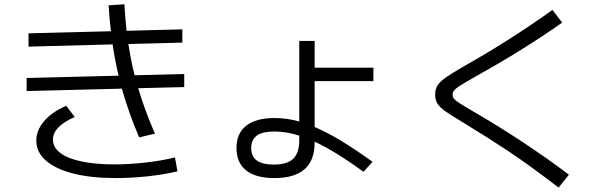

<svg xmlns="http://www.w3.org/2000/svg" viewBox="-20 -802 2852 890"><path d="M148.4 -148.4Q147.5 -196.8 184.3 -240.2Q221.2 -283.7 287.1 -311.5L326.2 -259.8Q222.7 -213.9 225.6 -152.3Q226.6 -117.2 260.7 -92Q294.9 -66.9 358.4 -53.5Q421.9 -40 509.8 -40Q580.1 -40 655 -48.6Q730 -57.1 791 -72.3L802.7 -7.8Q739.3 7.3 664.1 15.4Q588.9 23.4 514.6 23.4Q403.3 23.4 320.8 2.7Q238.3 -18.1 193.6 -56.9Q148.9 -95.7 148.4 -148.4ZM103.5 -440.4 529.8 -451.2Q512.7 -523.4 502 -596.2L112.3 -585.9V-647.5L494.1 -657.2Q486.3 -724.1 483.4 -777.3L556.6 -782.2Q560.1 -719.2 566.9 -659.2L825.2 -666V-604.5L575.2 -598.1Q585.4 -527.8 604 -453.1L834 -459V-398.4L620.6 -393.1Q650.9 -290.5 698.2 -182.6L625 -165Q576.2 -279.8 544.9 -391.1L103.5 -379.9Z M1076.2 -116.2Q1076.2 -183.6 1121.1 -219.2Q1166 -254.9 1252 -254.9Q1309.6 -254.9 1367.2 -238.8V-612.3H1438.5V-488.3H1710.9V-425.8H1438.5V-213.4Q1494.6 -189.5 1560.3 -149.9Q1626 -110.4 1707 -51.8L1665 -5.9Q1532.7 -101.6 1438.5 -145.5V-141.6Q1438.5 -58.6 1391.8 -17.6Q1345.2 23.4 1252 23.4Q1165.5 23.4 1120.8 -12.2Q1076.2 -47.9 1076.2 -116.2ZM1249 -39.1Q1311 -39.1 1339.1 -66.2Q1367.2 -93.3 1367.2 -151.4V-173.3Q1308.6 -192.4 1252 -192.4Q1196.8 -192.4 1170.7 -173.6Q1144.5 -154.8 1144.5 -116.2Q1144.5 -77.1 1170.4 -58.1Q1196.3 -39.1 1249 -39.1Z M2143.6 -223.6 2127.9 -233.4Q2068.8 -268.6 2043.2 -287.1Q2017.6 -305.7 2007.3 -322.3Q1997.1 -338.9 1997.1 -363.3Q1997.1 -389.2 2008.5 -406.7Q2020 -424.3 2047.6 -443.6Q2075.2 -462.9 2137.7 -499Q2338.4 -611.8 2541 -755.9L2585.9 -697.3Q2410.6 -573.2 2187.5 -449.2L2177.7 -443.4Q2132.8 -418 2113.3 -405.5Q2093.8 -393.1 2085.9 -383.8Q2078.1 -374.5 2078.1 -363.3Q2078.1 -352.1 2084.5 -344.2Q2090.8 -336.4 2107.2 -325.7Q2123.5 -314.9 2166 -290Q2410.2 -148.4 2617.2 7.8L2569.3 67.4Q2435.5 -35.2 2342.3 -97.4Q2249 -159.7 2143.6 -223.6Z"/></svg>

Font: Pretendard
Style: Regular
Weight: 400
Designer: Base glyphs from Inter by Rasmus Andersson; Hangeul glyphs from Noto Sans CJK(Source Han Sans) by Jang Soo-young and Kan
Foundry: Kil Hyung-jin
Version: Version 1.309